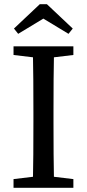

<svg xmlns="http://www.w3.org/2000/svg" viewBox="-20 -888 411 908"><path d="M185 -800 66 -728 46 -753 168 -868H202L324 -753L304 -728ZM327 -628 235 -617Q233 -533 233 -359V-310Q233 -138 235 -52L327 -41V0H44V-41L136 -52Q138 -136 138 -310V-359Q138 -531 136 -617L44 -628V-669H327Z"/></svg>

Font: TypoPRO Source Serif Pro
Style: Regular
Weight: 400
Designer: Frank Grießhammer
Foundry: Adobe Systems Incorporated
Version: Version 1.017;PS 1.0;hotconv 1.0.79;makeotf.lib2.5.61930